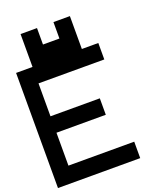

<svg xmlns="http://www.w3.org/2000/svg" viewBox="-177 -1110 1020 1219"><g transform="rotate(-20 333.5 -500.0)"><path d="M444.4 -777.8H555.6V-666.7H111.1V-444.4H444.4V-333.3H111.1V-111.1H555.6V0H0V-777.8H111.1V-1000H222.2V-888.9H333.3V-1000H444.4Z"/></g></svg>

Font: Pixeloid Mono
Style: Regular
Weight: 400
Monospace: yes
Designer: GGBotNet
Foundry: GGBotNet
Version: 0.5